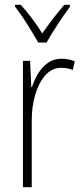

<svg xmlns="http://www.w3.org/2000/svg" viewBox="-20 -784 344 804"><path d="M238 -538Q252 -538 266 -535.5Q280 -533 293 -527L285 -491Q275 -495 263 -497.5Q251 -500 237 -500Q197 -500 169.5 -468.5Q142 -437 127.5 -387.5Q113 -338 113 -283V0H76V-529H106L111 -420H114Q123 -448 139 -475Q155 -502 179.5 -520Q204 -538 238 -538ZM140 -606Q127 -629 110 -657Q93 -685 75 -711.5Q57 -738 43 -756V-764H67Q89 -740 113.5 -707.5Q138 -675 157 -644Q179 -676 201 -704.5Q223 -733 249 -764H273V-756Q250 -725 222 -682.5Q194 -640 175 -606Z"/></svg>

Font: Noto Sans Khmer UI Condensed ExtraLight
Style: Regular
Weight: 200
Width: 3
Designer: Danh Hong and the Monotype Design Team
Foundry: Monotype Imaging Inc.
Version: Version 2.002; ttfautohint (v1.8.4.7-5d5b)